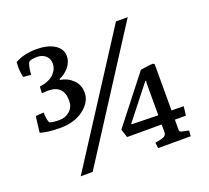

<svg xmlns="http://www.w3.org/2000/svg" viewBox="-120 -848 1084 997"><g transform="rotate(-20 422.5 -349.5)"><path d="M52 -374 96 -377Q99 -321 109 -318Q127 -312 160 -312Q195 -312 218.5 -333.5Q242 -355 242 -390Q242 -476 156 -476Q146 -476 122 -474L124 -510Q178 -518 203 -543.5Q228 -569 228 -600Q228 -627 209.5 -643.5Q191 -660 163 -660Q131 -660 119 -652Q107 -643 102 -583L59 -587Q53 -619 53 -638Q53 -663 54 -671Q104 -699 173 -699Q234 -699 272 -675.5Q310 -652 310 -611Q310 -579 287 -551.5Q264 -524 233 -512L234 -507Q274 -501 303 -473Q332 -445 332 -401Q332 -351 281.5 -311.5Q231 -272 151 -272Q83 -272 41 -285Q48 -349 52 -374ZM611 -693H676L230 0H164ZM592 0 588 -31Q626 -37 638.5 -44Q651 -51 651 -66V-109H460L445 -155L647 -413Q693 -421 717 -421L724 -415V-160L791 -159L785 -109H724V-52Q724 -41 737 -39L774 -31L772 0ZM504 -167 506 -163 651 -160V-330Q651 -343 653 -349L649 -351L515 -181Q513 -178 509 -173Q505 -168 504 -167Z"/></g></svg>

Font: Poly
Style: Regular
Weight: 400
Designer: Jos Nicols Silva Schwarzenberg
Foundry: Jose Nicolas Silva Schwarzenberg
Version: Version 1.001